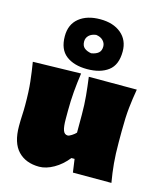

<svg xmlns="http://www.w3.org/2000/svg" viewBox="-121 -893 836 997"><g transform="rotate(15 297.5 -395.0)"><path d="M184 16Q112 16 70.5 -27.5Q29 -71 29 -161Q29 -194 30.5 -219Q32 -244 32 -273Q32 -348 26.2 -399.2Q20.5 -450.5 12 -502L270 -508Q262.5 -456.5 258.2 -406Q254 -355.5 254 -303V-259Q254 -218 261 -198.5Q268 -179 286 -179Q293 -179 307 -188Q321 -197 329 -206V-303Q329 -355.5 324.5 -403Q320 -450.5 313 -502H571Q562 -450.5 556.5 -399.2Q551 -348 551 -273V-213Q551 -150 555.5 -101Q560 -52 569 0H362L352 -71H335Q303 -30.5 262 -7.2Q221 16 184 16ZM293 -538Q222.5 -538 180.2 -570.5Q138 -603 138 -674Q138 -737 180.5 -771.5Q223 -806 294 -806Q364.5 -806 406.8 -770.5Q449 -735 449 -674Q449 -602 406.8 -570Q364.5 -538 293 -538ZM293 -623Q318 -627 331.5 -638.5Q345 -650 345 -673Q345 -691 331.5 -705Q318 -719 294 -722Q269.5 -719 255.8 -705.8Q242 -692.5 242 -673Q242 -650 255.5 -638.5Q269 -627 293 -623Z"/></g></svg>

Font: Commissioner Flair Black
Style: Regular
Weight: 900
Designer: Kostas Bartsokas
Foundry: Kostas Bartsokas
Version: Version 1.000; ttfautohint (v1.8.3)